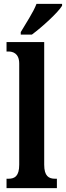

<svg xmlns="http://www.w3.org/2000/svg" viewBox="-20 -979 343 999"><path d="M88 -812V-799H146C200 -839 282 -914 303 -949V-959H170C153 -914 114 -857 88 -812ZM14 0H276V-49H267C233 -49 210 -63 210 -122V-760H14V-711H24C45 -711 80 -703 80 -648V-122C80 -63 57 -49 24 -49H14Z"/></svg>

Font: Noto Serif Tamil ExtraCondensed
Style: Bold Italic
Weight: 700
Width: 2
Italic angle: -12°
Designer: Indian Type Foundry, Tom Grace, and the Monotype Design Team
Foundry: Monotype Imaging Inc.
Version: Version 2.003